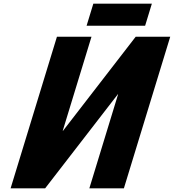

<svg xmlns="http://www.w3.org/2000/svg" viewBox="-20 -1025 947 1045"><path d="M488 -1005 451.3 -885H769.9L806.5 -1005ZM622.8 -512H621.4L225.7 0H37.7L289.9 -825H477.9L321.4 -313H322.9L718.5 -825H906.5L654.3 0H466.3Z"/></svg>

Font: Hussar
Style: BdSuprConOblThree
Weight: 700
Foundry: Cannot Into Space Fonts
Version: Version 2.00